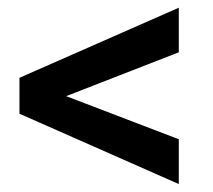

<svg xmlns="http://www.w3.org/2000/svg" viewBox="-20 -557 549 496"><path d="M441.9 -421.9 150.9 -308.6 441.9 -197.3V-81.5L30.3 -263.2V-356L441.9 -537.1Z"/></svg>

Font: Vazirmatn UI FD Medium
Style: Regular
Weight: 500
Designer: Saber Rastikerdar
Foundry: Saber Rastikerdar
Version: Version 33.003